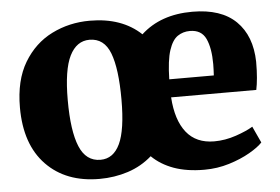

<svg xmlns="http://www.w3.org/2000/svg" viewBox="-45 -631 1025 704"><g transform="rotate(-5 467.5 -279.5)"><path d="M294.5 11Q171 11 98.5 -64Q26 -139 26 -275Q26 -375 65.2 -440.5Q104.5 -506 168.8 -538Q233 -570 308.5 -570Q426.5 -570 497 -503.5Q569 -570 686 -570Q792 -570 846.8 -516.2Q901.5 -462.5 903.5 -367Q903.5 -333 901.2 -308Q899 -283 895 -264H581.5Q587 -179.5 623 -134.5Q659 -89.5 725.5 -89.5Q765.5 -89.5 805.8 -103.2Q846 -117 868.5 -131L896.5 -70.5Q881.5 -54 848.5 -35Q815.5 -16 771.8 -2.5Q728 11 680.5 11Q616 11 568.2 -6.2Q520.5 -23.5 488 -55.5Q449.5 -21.5 399.5 -5.2Q349.5 11 294.5 11ZM203 -287Q203 -173.5 226.8 -116Q250.5 -58.5 304 -58.5Q351.5 -58.5 375.5 -109.5Q399.5 -160.5 399.5 -272Q399.5 -385.5 377.5 -443Q355.5 -500.5 301.5 -500.5Q254 -500.5 228.5 -449.5Q203 -398.5 203 -287ZM580.5 -330.5H744.5Q745 -341 745.5 -351.2Q746 -361.5 746 -372Q746 -431 729.8 -465.8Q713.5 -500.5 671 -500.5Q645.5 -500.5 625.8 -487Q606 -473.5 594 -437Q582 -400.5 580.5 -330.5Z"/></g></svg>

Font: Merriweather Black
Style: Regular
Weight: 900
Designer: Eben Sorkin
Foundry: Eben Sorkin
Version: Version 2.200;gftools[0.9.31]